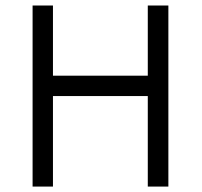

<svg xmlns="http://www.w3.org/2000/svg" viewBox="-20 -687 743 707"><path d="M524.2 0V-333.3H175V0H100V-666.7H175V-408.3H524.2V-666.7H600V0Z"/></svg>

Font: 0xA000-Squarish
Style: Squareish
Weight: 400
Version: Version 0.1